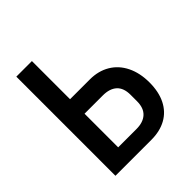

<svg xmlns="http://www.w3.org/2000/svg" viewBox="-197 -859 993 993"><g transform="rotate(-45 300.0 -362.5)"><path d="M79 -725H193V-446H338Q400 -446 447 -418Q494 -390 519.5 -338Q545 -286 545 -217Q545 -148 520.5 -99.2Q496 -50.5 450.2 -25.2Q404.5 0 342 0H79ZM430.5 -194V-241Q430.5 -291 403.5 -315.5Q376.5 -340 326.5 -340H193V-94H326.5Q376 -94 403.2 -119Q430.5 -144 430.5 -194Z"/></g></svg>

Font: JuliaMono SemiBold
Style: Regular
Weight: 600
Monospace: yes
Designer: cormullion
Foundry: corm
Version: Version 0.055; ttfautohint (v1.8.4)